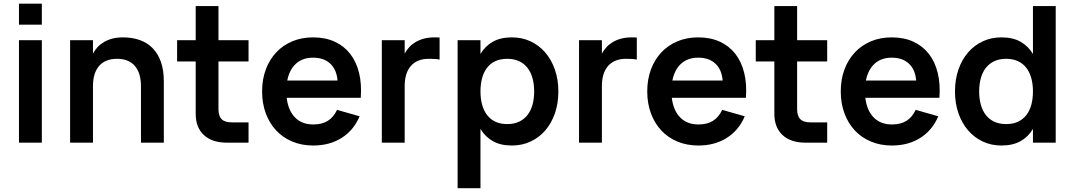

<svg xmlns="http://www.w3.org/2000/svg" viewBox="-20 -752 5654 1012"><path d="M80 -622V-732.5H200.5V-622ZM80 0V-540H200.5V0Z M723 -297.5Q723 -367 690.8 -404.5Q658.5 -442 597 -442Q535.5 -442 502.8 -404.8Q470 -367.5 470 -297.5V0H349.5V-540H470V-469.5Q480 -488 494.2 -503.5Q508.5 -519 528 -530.5Q547.5 -542 572.2 -548.5Q597 -555 628.5 -555Q677 -555 716.5 -541Q756 -527 784.2 -498.5Q812.5 -470 828 -426.2Q843.5 -382.5 843.5 -322.5V0H723Z M913.5 -540H1011.5V-720H1131.5V-540H1290V-428H1131.5V-177Q1131.5 -140.5 1148.2 -123.8Q1165 -107 1201.5 -107H1290V0H1176.5Q1098 0 1054.8 -40Q1011.5 -80 1011.5 -152.5V-428H913.5Z M1631 -96Q1677.5 -96 1708 -115.2Q1738.5 -134.5 1756.5 -173L1875.5 -139Q1844 -65 1780.5 -25Q1717 15 1631 15Q1570.5 15 1520.8 -5.8Q1471 -26.5 1435.8 -64.2Q1400.5 -102 1381 -154.5Q1361.5 -207 1361.5 -270Q1361.5 -334 1381.2 -386.5Q1401 -439 1436.5 -476.5Q1472 -514 1521.2 -534.5Q1570.5 -555 1630 -555Q1694.5 -555 1743.8 -532.5Q1793 -510 1825.5 -468.5Q1858 -427 1872.5 -368.2Q1887 -309.5 1881.5 -236.5H1491Q1499 -169.5 1535.2 -132.8Q1571.5 -96 1631 -96ZM1759 -327.5Q1754.5 -385 1720.8 -416.5Q1687 -448 1630 -448Q1575 -448 1540.2 -416.5Q1505.5 -385 1494 -327.5Z M2297 -438Q2285.5 -440.5 2271.2 -441.2Q2257 -442 2240 -442Q2179 -442 2146 -404.8Q2113 -367.5 2113 -297.5V0H1992.5V-540H2113V-469.5Q2123 -488 2137.2 -503.5Q2151.5 -519 2171 -530.5Q2190.5 -542 2215.2 -548.5Q2240 -555 2271.5 -555Q2278 -555 2284.2 -554.8Q2290.5 -554.5 2297 -554Z M2392 240V-540H2512.5V-467.5Q2537 -509 2577.5 -532Q2618 -555 2678.5 -555Q2732 -555 2776.8 -534Q2821.5 -513 2854 -475.2Q2886.5 -437.5 2904.8 -385Q2923 -332.5 2923 -270Q2923 -207 2904.8 -154.5Q2886.5 -102 2853.8 -64.2Q2821 -26.5 2776.2 -5.8Q2731.5 15 2678.5 15Q2618 15 2577.5 -8.2Q2537 -31.5 2512.5 -72.5V240ZM2653.5 -98Q2689.5 -98 2716 -110.5Q2742.5 -123 2760.2 -145.8Q2778 -168.5 2786.8 -200.2Q2795.5 -232 2795.5 -270Q2795.5 -309 2786.5 -340.8Q2777.5 -372.5 2759.8 -395Q2742 -417.5 2715.5 -429.8Q2689 -442 2653.5 -442Q2617 -442 2590.5 -429.5Q2564 -417 2546.8 -394.2Q2529.5 -371.5 2521 -340Q2512.5 -308.5 2512.5 -270Q2512.5 -230.5 2521.5 -198.8Q2530.5 -167 2548.2 -144.5Q2566 -122 2592.2 -110Q2618.5 -98 2653.5 -98Z M3336.5 -438Q3325 -440.5 3310.8 -441.2Q3296.5 -442 3279.5 -442Q3218.5 -442 3185.5 -404.8Q3152.5 -367.5 3152.5 -297.5V0H3032V-540H3152.5V-469.5Q3162.5 -488 3176.8 -503.5Q3191 -519 3210.5 -530.5Q3230 -542 3254.8 -548.5Q3279.5 -555 3311 -555Q3317.5 -555 3323.8 -554.8Q3330 -554.5 3336.5 -554Z M3661 -96Q3707.5 -96 3738 -115.2Q3768.5 -134.5 3786.5 -173L3905.5 -139Q3874 -65 3810.5 -25Q3747 15 3661 15Q3600.5 15 3550.8 -5.8Q3501 -26.5 3465.8 -64.2Q3430.5 -102 3411 -154.5Q3391.5 -207 3391.5 -270Q3391.5 -334 3411.2 -386.5Q3431 -439 3466.5 -476.5Q3502 -514 3551.2 -534.5Q3600.5 -555 3660 -555Q3724.5 -555 3773.8 -532.5Q3823 -510 3855.5 -468.5Q3888 -427 3902.5 -368.2Q3917 -309.5 3911.5 -236.5H3521Q3529 -169.5 3565.2 -132.8Q3601.5 -96 3661 -96ZM3789 -327.5Q3784.5 -385 3750.8 -416.5Q3717 -448 3660 -448Q3605 -448 3570.2 -416.5Q3535.5 -385 3524 -327.5Z M3963.5 -540H4061.5V-720H4181.5V-540H4340V-428H4181.5V-177Q4181.5 -140.5 4198.2 -123.8Q4215 -107 4251.5 -107H4340V0H4226.5Q4148 0 4104.8 -40Q4061.5 -80 4061.5 -152.5V-428H3963.5Z M4681 -96Q4727.5 -96 4758 -115.2Q4788.5 -134.5 4806.5 -173L4925.5 -139Q4894 -65 4830.5 -25Q4767 15 4681 15Q4620.5 15 4570.8 -5.8Q4521 -26.5 4485.8 -64.2Q4450.5 -102 4431 -154.5Q4411.5 -207 4411.5 -270Q4411.5 -334 4431.2 -386.5Q4451 -439 4486.5 -476.5Q4522 -514 4571.2 -534.5Q4620.5 -555 4680 -555Q4744.5 -555 4793.8 -532.5Q4843 -510 4875.5 -468.5Q4908 -427 4922.5 -368.2Q4937 -309.5 4931.5 -236.5H4541Q4549 -169.5 4585.2 -132.8Q4621.5 -96 4681 -96ZM4809 -327.5Q4804.5 -385 4770.8 -416.5Q4737 -448 4680 -448Q4625 -448 4590.2 -416.5Q4555.5 -385 4544 -327.5Z M5544.5 -720V0H5424.5V-72.5Q5400 -31 5359.2 -8Q5318.5 15 5258 15Q5205 15 5160.2 -6Q5115.5 -27 5082.8 -64.8Q5050 -102.5 5031.8 -155Q5013.5 -207.5 5013.5 -270Q5013.5 -333 5031.8 -385.5Q5050 -438 5082.8 -475.8Q5115.5 -513.5 5160.2 -534.2Q5205 -555 5258 -555Q5319 -555 5359.5 -531.8Q5400 -508.5 5424.5 -467.5V-720ZM5283 -442Q5247.5 -442 5220.8 -429.5Q5194 -417 5176.2 -394.2Q5158.5 -371.5 5149.8 -339.8Q5141 -308 5141 -270Q5141 -231 5150 -199.2Q5159 -167.5 5176.8 -145Q5194.5 -122.5 5221.2 -110.2Q5248 -98 5283 -98Q5319.5 -98 5346 -110.5Q5372.5 -123 5390 -145.8Q5407.5 -168.5 5416 -200.2Q5424.5 -232 5424.5 -270Q5424.5 -309.5 5415.5 -341.2Q5406.5 -373 5388.8 -395.5Q5371 -418 5344.5 -430Q5318 -442 5283 -442Z"/></svg>

Font: Vela Sans Bd
Style: Bold
Weight: 700
Designer: Principal design: Mikhail Sharanda - project Manrope.
Design modification: Ravid Balaliev
Foundry: Mikhail Sharanda
Version: Version 1.001